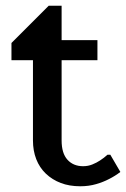

<svg xmlns="http://www.w3.org/2000/svg" viewBox="-20 -640 440 670"><path d="M195 -150Q195 -105 215.5 -82.5Q236 -60 270 -60Q287 -60 302 -66Q317 -72 329 -80Q343 -89 355 -100H365L400 -40Q382 -26 360 -15Q341 -5 315.5 2.5Q290 10 260 10Q222 10 192 -1.5Q162 -13 140 -34Q118 -55 106.5 -84.5Q95 -114 95 -150V-430H20V-490L150 -620H195V-500H320V-430H195Z"/></svg>

Font: Scada
Style: Regular
Weight: 400
Designer: Jovanny Lemonad
Foundry: Jovanny Lemonad
Version: Version 3.005; ttfautohint (v0.91) -l 8 -r 50 -G 200 -x 0 -w